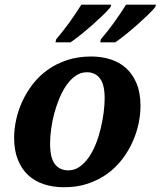

<svg xmlns="http://www.w3.org/2000/svg" viewBox="-20 -786 683 816"><path d="M40 -200.2Q40 -237.8 48.8 -277.8Q57.6 -317.9 75.4 -356.4Q93.3 -395 120.1 -429.4Q147 -463.9 183.3 -489.7Q219.7 -515.6 265.9 -530.8Q312 -545.9 368.2 -545.9Q411.1 -545.9 449.2 -533.9Q487.3 -522 515.6 -496.6Q543.9 -471.2 560.5 -431.4Q577.1 -391.6 577.1 -335.9Q577.1 -299.8 568.8 -260.3Q560.5 -220.7 543.2 -182.4Q525.9 -144 499.3 -109.1Q472.7 -74.2 436.5 -47.9Q400.4 -21.5 354.5 -5.9Q308.6 9.8 252 9.8Q205.1 9.8 166 -3.2Q127 -16.1 99.1 -42.2Q71.3 -68.4 55.7 -107.9Q40 -147.5 40 -200.2ZM270 -62Q296.9 -62 318.6 -77.4Q340.3 -92.8 357.7 -117.9Q375 -143.1 387.7 -175.3Q400.4 -207.5 408.4 -241.7Q416.5 -275.9 420.7 -308.8Q424.8 -341.8 424.8 -368.2Q424.8 -427.2 404.5 -453.1Q384.3 -479 349.1 -479Q323.7 -479 302.2 -464.4Q280.8 -449.7 263.4 -425.3Q246.1 -400.9 232.9 -369.4Q219.7 -337.9 210.7 -304.2Q201.7 -270.5 197.3 -237.1Q192.9 -203.6 192.9 -175.8Q192.9 -114.7 213.4 -88.4Q233.9 -62 270 -62ZM405.8 -606 408.7 -619.1Q422.4 -635.3 436.8 -653.3Q451.2 -671.4 464.8 -690.4Q478.5 -709.5 491.5 -728.8Q504.4 -748 515.6 -766.1H643.1L639.6 -755.9Q629.4 -742.7 608.9 -722.9Q588.4 -703.1 564.2 -681.6Q540 -660.2 514.9 -639.9Q489.7 -619.6 469.7 -606ZM215.8 -606 218.8 -619.1Q232.4 -635.3 246.8 -653.3Q261.2 -671.4 274.9 -690.4Q288.6 -709.5 301.5 -728.8Q314.5 -748 325.7 -766.1H452.6L449.7 -755.9Q439.5 -742.7 418.9 -722.9Q398.4 -703.1 374.3 -681.6Q350.1 -660.2 325 -639.9Q299.8 -619.6 279.8 -606Z"/></svg>

Font: Droid Serif
Style: Bold Italic
Weight: 700
Italic angle: -12°
Designer: Monotype Design team
Foundry: Monotype Imaging Inc.
Version: Version 1.03